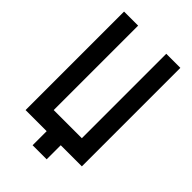

<svg xmlns="http://www.w3.org/2000/svg" viewBox="-290 -978 1206 1206"><g transform="rotate(45 312.5 -375.0)"><path d="M62.5 -875H187.5V-125H437.5V-875H562.5V0H375V125H250V0H62.5Z"/></g></svg>

Font: Oldtimer
Style: Regular
Weight: 400
Designer: GGBotNet
Foundry: GGBotNet
Version: 1.00